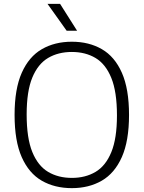

<svg xmlns="http://www.w3.org/2000/svg" viewBox="-20 -965 744 994"><path d="M352 9Q263 9 196.2 -29.5Q129.5 -68 92.5 -151.5Q55.5 -235 55.5 -370Q55.5 -505 92.8 -588.5Q130 -672 196.8 -710.5Q263.5 -749 352 -749Q440.5 -749 507.2 -710.5Q574 -672 611 -588.2Q648 -504.5 648 -370Q648 -235.5 610.8 -151.8Q573.5 -68 506.8 -29.5Q440 9 352 9ZM352 -44Q422 -44 474.5 -75Q527 -106 556.2 -177Q585.5 -248 585.5 -367.5Q585.5 -490 556.2 -561.8Q527 -633.5 474.5 -664.8Q422 -696 352 -696Q281.5 -696 229 -665Q176.5 -634 147.2 -563.2Q118 -492.5 118 -372.5Q118 -250 147.2 -178.2Q176.5 -106.5 229 -75.2Q281.5 -44 352 -44ZM325 -806 226 -945H291L379 -806Z"/></svg>

Font: Encode Sans Lt
Style: Regular
Weight: 300
Designer: Multiple Designers
Foundry: Impallari Type
Version: Version 3.002; ttfautohint (v1.8.3) -l 8 -r 50 -G 200 -x 14 